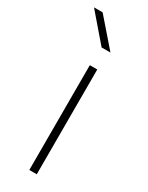

<svg xmlns="http://www.w3.org/2000/svg" viewBox="-192 -679 552 714"><g transform="rotate(30 84.5 -322.0)"><path d="M77 -450H109V0H77ZM82 -529 -17 -644H20L120 -529Z"/></g></svg>

Font: Poiret One
Style: Regular
Weight: 400
Designer: Denis Masharov (denis.masharov@gmail.com), Cyreal (Charset Expansion)
Foundry: Denis Masharov
Version: Version 1.101